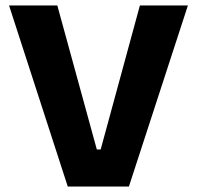

<svg xmlns="http://www.w3.org/2000/svg" viewBox="-20 -680 718 700"><path d="M227 0 13 -660H189L333 -135H347L490 -660H665L450 0Z"/></svg>

Font: Bricolage Grotesque 48pt Condensed ExtraBold ExtraBold
Style: Regular
Weight: 800
Version: Version 1.000;gftools[0.9.30]